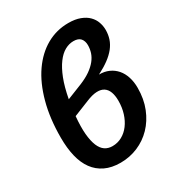

<svg xmlns="http://www.w3.org/2000/svg" viewBox="-176 -844 890 963"><g transform="rotate(-30 269.5 -362.0)"><path d="M43.5 0ZM509 -607.5C509 -622.8 506.4 -637.8 501.2 -652.5C496.1 -667.2 487.8 -680.3 476.2 -692C464.8 -703.7 449.7 -713.1 431 -720.2C412.3 -727.4 389.7 -731 363 -731C317.3 -731 275.1 -720 236.2 -698C197.4 -676 163.7 -644.3 135 -603C106.3 -561.7 83.9 -511.3 67.8 -452C51.6 -392.7 43.5 -325.7 43.5 -251C43.5 -211 47.3 -175 55 -143C62.7 -111 74.6 -83.9 90.8 -61.8C106.9 -39.6 127.5 -22.5 152.5 -10.5C177.5 1.5 207.2 7.5 241.5 7.5C276.8 7.5 310.2 0.8 341.8 -12.5C373.2 -25.8 400.9 -44.8 424.8 -69.5C448.6 -94.2 467.5 -123.9 481.5 -158.8C495.5 -193.6 502.5 -232.7 502.5 -276C502.5 -299 499.4 -320 493.2 -339C487.1 -358 478.2 -374.2 466.5 -387.8C454.8 -401.2 440.7 -411.8 424 -419.2C407.3 -426.8 388.5 -430.3 367.5 -430C392.5 -442.7 413.9 -455.6 431.8 -468.8C449.6 -481.9 464.2 -495.8 475.8 -510.2C487.2 -524.8 495.7 -540 501 -556C506.3 -572 509 -589.2 509 -607.5ZM162 -308 253 -344.5C276.3 -354.2 296.5 -359.3 313.5 -360C330.5 -360.7 344.3 -357.4 355 -350.2C365.7 -343.1 373.6 -332.5 378.8 -318.5C383.9 -304.5 386.5 -287.7 386.5 -268C386.5 -242 383 -217.9 376 -195.8C369 -173.6 359.3 -154.2 347 -137.8C334.7 -121.2 320 -108.3 303 -99C286 -89.7 267.5 -85 247.5 -85C231.2 -85 216.9 -89.1 204.8 -97.2C192.6 -105.4 182.8 -118.5 175.2 -136.5C167.8 -154.5 162.8 -177.6 160.2 -205.8C157.8 -233.9 158.3 -268 162 -308ZM340 -639.5C358.7 -639.5 372.2 -634.6 380.8 -624.8C389.2 -614.9 393.5 -601.8 393.5 -585.5C393.5 -571.2 391.2 -557 386.8 -543C382.2 -529 374.8 -515.6 364.5 -502.8C354.2 -489.9 340.8 -477.8 324.5 -466.2C308.2 -454.8 288.3 -444.2 265 -434.5L174.5 -398.5C182.5 -441.5 192.4 -478.2 204.2 -508.5C216.1 -538.8 229.2 -563.8 243.8 -583.2C258.2 -602.8 273.7 -617 290 -626C306.3 -635 323 -639.5 340 -639.5Z"/></g></svg>

Font: Lato
Style: Bold Italic
Weight: 700
Italic angle: -7°
Designer: Lukasz Dziedzic
Foundry: tyPoland Lukasz Dziedzic
Version: Version 2.007; 2014-02-27